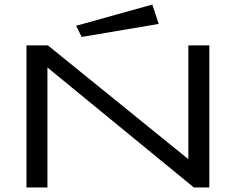

<svg xmlns="http://www.w3.org/2000/svg" viewBox="-20 -822 1040 842"><path d="M338 -660 676 -717 648 -802 314 -709ZM96 0H188V-526L830 0H898V-623H806V-124L190 -623H96Z"/></svg>

Font: Inconsolata UltraExpanded
Style: Regular
Weight: 400
Width: 9
Monospace: yes
Designer: Raph Levien, Cyreal, Brenton Simpson
Foundry: Raph Levien, Cyreal, Google
Version: Version 3.100